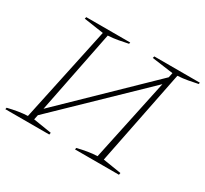

<svg xmlns="http://www.w3.org/2000/svg" viewBox="-133 -836 1098 1029"><g transform="rotate(30 416.5 -322.0)"><path d="M1 0 3 -10Q35 -18 65.5 -23Q96 -28 124 -29L249 -615L127 -633L130 -644H402L400 -635Q372 -629 342 -623.5Q312 -618 279 -616L177 -104L674 -586L680 -615L548 -633L551 -644H833L831 -635Q803 -629 773 -623.5Q743 -618 710 -616L593 -30L706 -12L704 0H432L434 -10Q466 -18 496.5 -23Q527 -28 555 -29L663 -537L168 -59L162 -30L275 -12L273 0Z"/></g></svg>

Font: Piazzolla Thin
Style: Italic
Weight: 100
Italic angle: -11.3°
Designer: Juan Pablo del Peral
Foundry: Huerta Tipografica
Version: Version 1.330